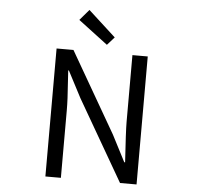

<svg xmlns="http://www.w3.org/2000/svg" viewBox="-62 -1032 1124 1096"><g transform="rotate(5 500.0 -484.5)"><path d="M238.3 0V-733.4H335L601.6 -271.5L679.7 -120.1H684.6Q672.9 -297.9 672.9 -351.6V-733.4H760.7V0H666L398.4 -462.9L319.3 -614.3H315.4Q316.4 -590.8 319.8 -543.5Q323.2 -496.1 325.2 -457.5Q327.1 -418.9 327.1 -384.8V0ZM522.5 -779.3 353.5 -907.2 406.2 -968.8 563.5 -825.2Z"/></g></svg>

Font: Gen Shin Gothic Monospace Regular
Style: Regular
Weight: 400
Designer: [Source Han Sans]
Ryoko NISHIZUKA  (kana & ideographs); Paul D. Hunt (Latin, Greek & Cyrillic); Wenlong ZHANG  (bopomofo
Version: Version 1.002.20150607